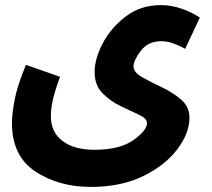

<svg xmlns="http://www.w3.org/2000/svg" viewBox="-20 -505 832 755"><path d="M27 -21Q27 108 118.5 169Q210 230 338 230Q457 230 544 187Q631 144 678 81Q725 18 725 -42Q725 -85 692 -113.5Q659 -142 615 -162.5Q571 -183 538 -202Q505 -221 505 -244Q505 -267 533.5 -305Q562 -343 615 -343Q638 -343 663.5 -333.5Q689 -324 708 -313L766 -436Q736 -456 695 -470.5Q654 -485 613 -485Q534 -485 475.5 -441Q417 -397 384.5 -335.5Q352 -274 352 -222Q352 -170 383 -138.5Q414 -107 455 -87.5Q496 -68 527 -53.5Q558 -39 558 -21Q558 8 504.5 46Q451 84 351 84Q272 84 226 49.5Q180 15 180 -49Q180 -78 188 -113Q196 -148 216 -203L82 -250Q48 -168 37.5 -112.5Q27 -57 27 -21Z"/></svg>

Font: Noto Sans Arabic Condensed Extra
Style: Regular
Weight: 800
Width: 3
Designer: Nadine Chahine - Monotype Design Team
Foundry: Monotype Imaging Inc.
Version: Version 1.902